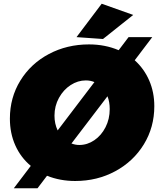

<svg xmlns="http://www.w3.org/2000/svg" viewBox="-20 -954 847 1029"><path d="M807 -385Q807 -272 751 -180.5Q695 -89 598 -36.5Q501 16 383 16Q302 16 232 -12L181 55H54L145 -65Q91 -110 62 -175Q33 -240 33 -318Q33 -431 89 -522Q145 -613 242 -664.5Q339 -716 457 -716Q543 -716 616 -685L669 -755H796L702 -631Q752 -586 779.5 -523Q807 -460 807 -385ZM289 -255 486 -514Q465 -523 440 -523Q397 -523 358.5 -498Q320 -473 296 -429.5Q272 -386 272 -334Q272 -291 289 -255ZM568 -369Q568 -408 556 -438L363 -185Q384 -177 405 -177Q448 -177 485.5 -202.5Q523 -228 545.5 -272Q568 -316 568 -369ZM525 -934 694 -874 532 -745 390 -755Z"/></svg>

Font: Gontserrat Black
Style: Italic
Weight: 900
Italic angle: -11.3°
Designer: Julieta Ulanovsky
Foundry: Julieta Ulanovsky
Version: Version 6.001